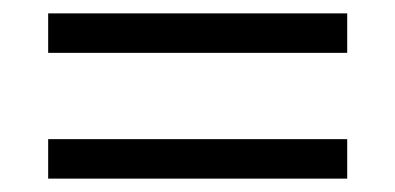

<svg xmlns="http://www.w3.org/2000/svg" viewBox="-20 -491 591 287"><path d="M499 -471V-412H52V-471ZM499 -283V-224H52V-283Z"/></svg>

Font: Pack4
Style: Regular
Weight: 400
Version: Version 2.002